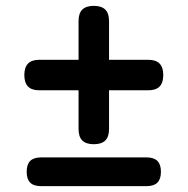

<svg xmlns="http://www.w3.org/2000/svg" viewBox="-20 -586 640 655"><path d="M300 -94Q274 -94 261 -106.5Q248 -119 248 -146V-278H114Q88 -278 75.5 -291Q63 -304 63 -330Q63 -356 75.5 -369Q88 -382 114 -382H248V-514Q248 -541 261 -553.5Q274 -566 300 -566Q326 -566 339 -553.5Q352 -541 352 -514V-382H486Q512 -382 524.5 -369Q537 -356 537 -330Q537 -304 524.5 -291Q512 -278 486 -278H352V-146Q352 -119 339 -106.5Q326 -94 300 -94ZM120 49Q95 49 83 37Q71 25 71 0Q71 -25 83 -37Q95 -49 120 -49H480Q505 -49 517 -37Q529 -25 529 0Q529 25 517 37Q505 49 480 49Z"/></svg>

Font: Maple Mono Normal NL Medium
Style: Regular
Weight: 500
Monospace: yes
Designer: subframe7536
Version: Version 7.000